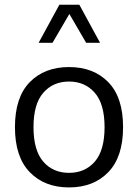

<svg xmlns="http://www.w3.org/2000/svg" viewBox="-20 -797 590 822"><path d="M275.5 -447.9Q343.8 -447.9 385.7 -399.8Q427.7 -351.7 427.7 -252.6Q427.7 -153.2 385.9 -105.1Q344.1 -57 275.5 -57Q206.9 -57 165.2 -105.1Q123.4 -153.2 123.4 -252.6Q123.4 -351.7 165.3 -399.8Q207.2 -447.9 275.5 -447.9ZM275.5 -509.9Q170.3 -509.9 107.1 -445Q44 -380.1 44 -252.6Q44 -125.3 107.3 -60Q170.6 5.4 275.5 5.4Q380.5 5.4 443.7 -60Q506.9 -125.3 506.9 -252.6Q506.9 -380.1 443.8 -445Q380.8 -509.9 275.5 -509.9ZM408.3 -613.9 319.7 -776.7H234.2L145.4 -613.9H204.9L277 -737.2L348.7 -613.9Z"/></svg>

Font: Estedad VF
Style: Regular
Weight: 100
Designer: Amin Abedi
Version: Version 7.3